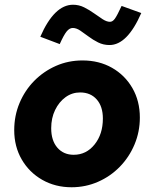

<svg xmlns="http://www.w3.org/2000/svg" viewBox="-20 -780 650 810"><path d="M282 10Q213 10 158 -21.5Q103 -53 71.5 -107.5Q40 -162 40 -231Q40 -292 62.5 -345.5Q85 -399 124.5 -439Q164 -479 216 -502Q268 -525 328 -525Q398 -525 452.5 -494Q507 -463 538.5 -408.5Q570 -354 570 -284Q570 -224 547.5 -170.5Q525 -117 485.5 -76.5Q446 -36 393.5 -13Q341 10 282 10ZM291 -127Q344 -127 379 -170.5Q414 -214 414 -280Q414 -331 388 -360.5Q362 -390 318 -390Q284 -390 256.5 -370Q229 -350 212.5 -316Q196 -282 196 -239Q196 -187 222 -157Q248 -127 291 -127ZM232 -594 150 -625Q209 -760 288 -760Q313 -760 335 -749Q357 -738 376.5 -724Q396 -710 413 -699Q430 -688 444 -688Q455 -688 464.5 -701Q474 -714 493 -755L576 -725Q517 -590 442 -590Q416 -590 394 -601Q372 -612 353.5 -626Q335 -640 318.5 -651Q302 -662 287 -662Q273 -662 261 -647Q249 -632 232 -594Z"/></svg>

Font: Red Hat Text
Style: Bold Italic
Weight: 700
Italic angle: -12°
Designer: Pentagram, MCKL
Foundry: Pentagram, MCKL
Version: Version 1.023; ttfautohint (v1.8.3)